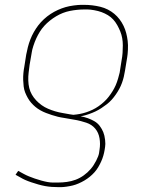

<svg xmlns="http://www.w3.org/2000/svg" viewBox="-20 -548 640 791"><path d="M221 223Q207 223 193 222Q179 221 165.5 218.5Q152 216 138 212Q124 208 109 203Q94 198 83 193Q72 188 64 183L44 172L55 156Q66 162 77 168Q88 174 99 178.5Q110 183 123 187.5Q136 192 150.5 196Q165 200 176.5 202Q188 204 197 204H220Q237 204 255.5 201.5Q274 199 291.5 192.5Q309 186 325 174.5Q341 163 353.5 148.5Q366 134 376 114.5Q386 95 388 83L390 69Q394 45 390 21.5Q386 -2 372 -18.5Q358 -35 335.5 -42.5Q313 -50 291 -54L245 -62Q231 -64 218.5 -67Q206 -70 194 -74Q182 -78 170 -82.5Q158 -87 146.5 -93.5Q135 -100 126 -107.5Q117 -115 109 -124Q101 -133 94.5 -144.5Q88 -156 83.5 -167.5Q79 -179 77.5 -192Q76 -205 75.5 -218.5Q75 -232 76.5 -247.5Q78 -263 80 -272L88 -323Q91 -339 95 -354.5Q99 -370 105 -385.5Q111 -401 119.5 -416Q128 -431 138 -444Q148 -457 161 -469Q174 -481 188.5 -490.5Q203 -500 218.5 -507Q234 -514 249.5 -518.5Q265 -523 284 -525.5Q303 -528 314 -528H327Q344 -528 360.5 -526Q377 -524 393.5 -520Q410 -516 424.5 -508.5Q439 -501 451 -491Q463 -481 472.5 -468.5Q482 -456 489 -441.5Q496 -427 500 -411.5Q504 -396 506 -379.5Q508 -363 507 -343Q506 -323 504 -312L495 -257Q493 -244 490 -231.5Q487 -219 482.5 -206.5Q478 -194 471.5 -182Q465 -170 457 -158.5Q449 -147 440 -137Q431 -127 420 -118.5Q409 -110 397.5 -102.5Q386 -95 373.5 -89Q361 -83 346.5 -78Q332 -73 323 -71L312 -69Q328 -66 342 -61Q356 -56 369 -48.5Q382 -41 391 -29Q400 -17 405.5 -3.5Q411 10 413 28.5Q415 47 413 57L411 70Q409 82 405.5 94Q402 106 396.5 118Q391 130 384.5 141Q378 152 369 162Q360 172 349.5 180.5Q339 189 328 195.5Q317 202 304.5 207.5Q292 213 280 216Q268 219 254 221Q240 223 231 223ZM282 -75Q295 -76 308.5 -78.5Q322 -81 335.5 -85.5Q349 -90 361.5 -96Q374 -102 385.5 -110Q397 -118 408 -128Q419 -138 427.5 -149Q436 -160 443.5 -172Q451 -184 456.5 -196.5Q462 -209 466.5 -224.5Q471 -240 473 -249L481 -300Q484 -315 485 -330.5Q486 -346 486 -361Q486 -376 483.5 -390.5Q481 -405 475.5 -418.5Q470 -432 463 -444.5Q456 -457 446.5 -467.5Q437 -478 424.5 -485.5Q412 -493 398.5 -498Q385 -503 368 -506Q351 -509 341 -509H327Q313 -509 298 -507.5Q283 -506 268 -503Q253 -500 239 -494.5Q225 -489 211.5 -481Q198 -473 185.5 -463Q173 -453 162.5 -441.5Q152 -430 144 -417Q136 -404 129.5 -390Q123 -376 117.5 -359Q112 -342 111 -333L102 -281Q100 -265 98 -249Q96 -233 96.5 -216.5Q97 -200 100.5 -185.5Q104 -171 111.5 -158Q119 -145 129.5 -134Q140 -123 152 -114.5Q164 -106 178 -100Q192 -94 207 -89.5Q222 -85 240 -82Q258 -79 268 -77Z"/></svg>

Font: Iosevka Aile Thin Oblique
Style: Regular
Weight: 100
Italic angle: -9°
Designer: Belleve Invis
Foundry: Belleve Invis
Version: Version 31.1.0; ttfautohint (v1.8.4)